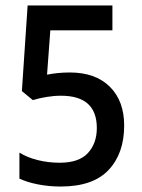

<svg xmlns="http://www.w3.org/2000/svg" viewBox="-20 -671 520 702"><path d="M235 -406Q329 -406 381.5 -354Q434 -302 434 -212Q434 -110 377 -49.5Q320 11 202 11Q158 11 118 3Q78 -5 51 -18V-113Q80 -95 118.5 -85.5Q157 -76 198 -76Q269 -76 301.5 -111.5Q334 -147 334 -203Q334 -321 203 -321Q177 -321 150 -316.5Q123 -312 100 -305L60 -338L81 -651H391V-560H164L152 -398Q192 -406 235 -406Z"/></svg>

Font: Noto Sans Telugu Condensed Medium
Style: Regular
Weight: 500
Width: 3
Designer: Jelle Bosma - Monotype Design Team
Foundry: Monotype Imaging Inc.
Version: Version 2.005; ttfautohint (v1.8.4.7-5d5b)